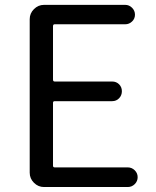

<svg xmlns="http://www.w3.org/2000/svg" viewBox="-20 -753 628 773"><path d="M157.2 0Q133.8 0 116.7 -17.1Q99.6 -34.2 99.6 -57.6V-675.8Q99.6 -699.2 116.7 -716.3Q133.8 -733.4 157.2 -733.4H484.4Q500 -733.4 511.7 -721.7Q523.4 -710 523.4 -693.8Q523.4 -677.7 511.7 -666.5Q500 -655.3 484.4 -655.3H200.2Q193.4 -655.3 193.4 -647.5V-432.6Q193.4 -424.8 200.2 -424.8H431.6Q448.2 -424.8 459.5 -413.6Q470.7 -402.3 470.7 -385.7Q470.7 -369.1 459.5 -357.4Q448.2 -345.7 431.6 -345.7H200.2Q193.4 -345.7 193.4 -338.9V-85.9Q193.4 -79.1 200.2 -79.1H494.1Q510.7 -79.1 522.5 -67.4Q534.2 -55.7 534.2 -39.6Q534.2 -23.4 522.5 -11.7Q510.7 0 494.1 0Z"/></svg>

Font: Gen Jyuu Gothic Regular
Style: Regular
Weight: 400
Designer: [Source Han Sans]
Ryoko NISHIZUKA  (kana & ideographs); Paul D. Hunt (Latin, Greek & Cyrillic); Wenlong ZHANG  (bopomofo
Version: Version 1.002.20150607